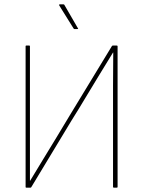

<svg xmlns="http://www.w3.org/2000/svg" viewBox="-20 -865 659 885"><path d="M101 0Q98 0 98 -3V-652Q98 -655 101 -655H115Q118 -655 118 -652V-334Q118 -256 118 -181Q118 -106 118 -32H119Q149 -82 179 -131Q209 -180 240 -231Q271 -282 302 -334L496 -653Q498 -655 500 -655H518Q522 -655 522 -652V-3Q522 0 518 0H505Q501 0 501 -3V-310Q501 -390 501 -468.5Q501 -547 502 -623H501Q470 -572 438.5 -521Q407 -470 375.5 -417Q344 -364 310 -310L124 -2Q123 0 120 0ZM323 -731Q321 -731 319 -734L253 -840Q252 -843 253 -844Q254 -845 255 -845H272Q276 -845 277 -842L339 -735Q341 -734 340 -732.5Q339 -731 336 -731Z"/></svg>

Font: Sofia Sans Semi Condensed Thin
Style: Regular
Weight: 250
Version: Version 4.100